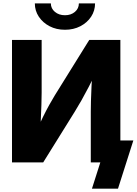

<svg xmlns="http://www.w3.org/2000/svg" viewBox="-20 -965 812 1141"><path d="M695.3 0H519.5V-302.2Q519.5 -326.2 520.5 -365.2Q521.5 -404.3 523.9 -453.1Q526.4 -502 529.8 -554.2L556.6 -546.4Q530.8 -493.7 507.8 -449.5Q484.9 -405.3 464.4 -369.1Q443.8 -333 424.8 -302.2L236.8 0H51.3V-727.5H227.5V-414.6Q227.5 -386.2 226.1 -341.8Q224.6 -297.4 222.4 -249.8Q220.2 -202.1 217.8 -164.1L199.2 -190.4Q216.8 -231.9 235.6 -270.3Q254.4 -308.6 272.5 -341.1Q290.5 -373.5 305.2 -397.5L510.3 -727.5H695.3ZM366.2 -788.1Q314.9 -788.1 274.7 -809.1Q234.4 -830.1 210.7 -865.7Q187 -901.4 187 -944.8H282.2Q282.2 -914.6 306.2 -894.5Q330.1 -874.5 366.2 -874.5Q401.9 -874.5 425.3 -894.5Q448.7 -914.6 448.7 -944.8H544.9Q544.9 -901.4 521.5 -865.7Q498 -830.1 457.5 -809.1Q417 -788.1 366.2 -788.1ZM526.4 156.2 576.2 0H533.2V-130.4H772.5L681.2 156.2Z"/></svg>

Font: Inter 24pt ExtraBold
Style: Regular
Weight: 800
Designer: Rasmus Andersson
Foundry: rsms
Version: Version 4.001;git-66647c0bb